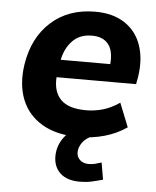

<svg xmlns="http://www.w3.org/2000/svg" viewBox="-52 -561 653 803"><g transform="rotate(5 275.0 -160.0)"><path d="M27 0ZM292 11Q199 11 138 -25Q77 -61 52 -125Q27 -189 40 -273Q58 -386 131 -451.5Q204 -517 316 -517Q390 -517 439.5 -484.5Q489 -452 509 -394.5Q529 -337 518 -263L512 -230H178Q174 -169 206.5 -136Q239 -103 313 -103Q349 -103 383.5 -113Q418 -123 453 -147L493 -47Q451 -18 399.5 -3.5Q348 11 292 11ZM311 -416Q260 -416 229.5 -384.5Q199 -353 189 -304H397Q402 -360 379.5 -388Q357 -416 311 -416ZM313 197Q259 197 230.5 170.5Q202 144 202 100Q202 51 235 12Q268 -27 318 -45L356 0Q322 13 307.5 34Q293 55 293 75Q293 95 307 107.5Q321 120 343 120Q357 120 369.5 117Q382 114 397 109L409 180Q381 188 359.5 192.5Q338 197 313 197Z"/></g></svg>

Font: Winston
Style: Bold Italic
Weight: 700
Italic angle: -9°
Designer: Original fonts by Vernon Adams / Changes by Cristiano Sobral
Foundry: Original fonts by Vernon Adams / Changes by Cristiano Sobral
Version: Version 2.503;July 17, 2020;FontCreator 13.0.0.2655 64-bit